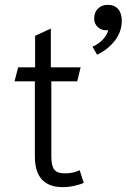

<svg xmlns="http://www.w3.org/2000/svg" viewBox="-20 -763 523 793"><path d="M124 -117V-427H40L55 -485H125V-615L190 -645V-485H313L299 -427H192V-117Q192 -78 204 -62.5Q216 -47 249 -47Q283 -47 309 -60L326 -8Q312 -1 287 4.5Q262 10 240 10Q124 10 124 -117ZM362 -570Q389 -582 406 -601Q423 -620 427 -639Q424 -638 417 -638Q398 -638 383.5 -651.5Q369 -665 369 -686Q369 -712 384.5 -727.5Q400 -743 425 -743Q453 -743 468 -725.5Q483 -708 483 -677Q483 -633 455 -596Q427 -559 381 -537Z"/></svg>

Font: Niramit Light
Style: Regular
Weight: 300
Designer: Katatrad Aksorn Co.,Ltd.
Foundry: Cadson Demak Co.,Ltd.
Version: Version 1.000; ttfautohint (v1.6)